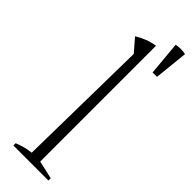

<svg xmlns="http://www.w3.org/2000/svg" viewBox="-271 -818 829 829"><g transform="rotate(45 143.5 -403.0)"><path d="M42 0V-14Q57 -20 75.5 -25.5Q94 -31 120 -34L130 -647L80 -705Q101 -718 124 -727Q147 -736 173 -740V-33L256 -14V0ZM244 -648 230 -803Q258 -809 287 -803L271 -648Z"/></g></svg>

Font: Piazzolla Thin Thin
Style: Regular
Weight: 250
Version: Version 2.005